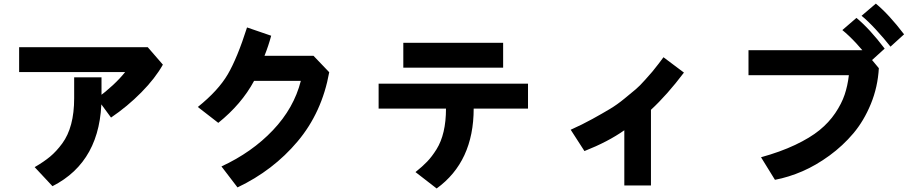

<svg xmlns="http://www.w3.org/2000/svg" viewBox="-20 -980 5040 1063"><path d="M85.9 -581.1V-718.8H797.9L881.8 -622.1Q838.9 -545.9 762.2 -468.3Q685.5 -390.6 594.7 -329.1L516.6 -435.5Q616.2 -509.8 672.9 -581.1ZM171.9 -54.7Q222.7 -84 257.3 -112.8Q292 -141.6 324.7 -186Q357.4 -230.5 374 -293Q390.6 -355.5 390.6 -436.5V-551.8H542V-442.4Q542 -86.9 270.5 50.8Z M1075.2 -387.7Q1188.5 -478.5 1241.2 -568.8Q1293.9 -659.2 1347.7 -828.1L1481.4 -782.2Q1466.8 -727.5 1444.3 -670.9H1715.8L1802.7 -580.1Q1762.7 -357.4 1627.4 -196.8Q1492.2 -36.1 1294.9 57.6L1206.1 -58.6Q1375 -136.7 1491.2 -259.3Q1607.4 -381.8 1645.5 -532.2H1386.7Q1317.4 -403.3 1188.5 -299.8Z M2212.9 -605.5V-743.2H2765.6V-605.5ZM2076.2 -378.9V-516.6H2903.3V-378.9H2602.5Q2602.5 -85 2397.5 63.5L2280.3 -27.3Q2318.4 -57.6 2344.7 -85Q2371.1 -112.3 2397 -153.8Q2422.9 -195.3 2436 -251.5Q2449.2 -307.6 2449.2 -378.9Z M3139.6 -261.7Q3203.1 -290 3259.8 -321.3Q3316.4 -352.5 3356.4 -376.5Q3396.5 -400.4 3438 -434.6Q3479.5 -468.8 3500.5 -486.3Q3521.5 -503.9 3552.7 -539.1Q3584 -574.2 3591.8 -583.5Q3599.6 -592.8 3627 -627.9L3653.3 -663.1L3766.6 -578.1Q3673.8 -455.1 3584 -372.1V46.9H3436.5V-258.8Q3346.7 -195.3 3215.8 -143.6Z M4124 -563.5V-702.1H4762.7L4845.7 -602.5Q4839.8 -498 4801.3 -404.3Q4762.7 -310.5 4704.6 -241.7Q4646.5 -172.9 4572.3 -118.7Q4498 -64.5 4422.4 -31.7Q4346.7 1 4270.5 15.6L4193.4 -109.4Q4299.8 -138.7 4382.3 -177.7Q4464.8 -216.8 4517.1 -259.3Q4569.3 -301.8 4604.5 -354Q4639.6 -406.2 4656.2 -455.6Q4672.9 -504.9 4679.7 -563.5ZM4750 -892.6 4829.1 -960Q4902.3 -899.4 4985.4 -790L4910.2 -721.7Q4876 -765.6 4830.1 -815.4Q4784.2 -865.2 4750 -892.6ZM4643.6 -813.5 4721.7 -880.9Q4794.9 -820.3 4877.9 -710.9L4802.7 -642.6Q4716.8 -753.9 4643.6 -813.5Z"/></svg>

Font: Gothic A1 Black
Style: Regular
Weight: 900
Version: Version 2.50